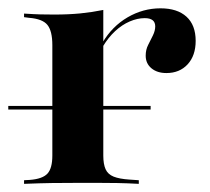

<svg xmlns="http://www.w3.org/2000/svg" viewBox="-34 -451 514 471"><path d="M157.3 -2.4Q121.8 -2.4 93.1 -2Q64.5 -1.6 25 0V-8.9L39.5 -9.7Q70.2 -12.1 82.3 -25Q94.4 -37.9 94.4 -69.4V-208.9H219.4V-69.4Q219.4 -48.4 225 -35.9Q230.6 -23.4 244.8 -17.7Q258.9 -12.1 283.1 -10.5L306.5 -8.9V0Q277.4 -1.6 253.6 -2Q229.8 -2.4 207.3 -2.4Q184.7 -2.4 157.3 -2.4ZM94.4 -208.9V-340.3Q94.4 -375 82.3 -389.9Q70.2 -404.8 37.1 -407.3L25 -408.9V-417.7Q49.2 -416.1 64.5 -415.7Q79.8 -415.3 99.2 -415.3Q133.9 -415.3 162.9 -418.1Q191.9 -421 219.4 -426.6V-417.7V-208.9ZM374.2 -271.8Q351.6 -271.8 337.5 -283.5Q323.4 -295.2 323.4 -314.5Q323.4 -329 329.4 -340.7Q335.5 -352.4 341.1 -364.1Q346.8 -375.8 346.8 -386.3Q346.8 -406.5 321 -406.5Q303.2 -406.5 284.3 -398.4Q265.3 -390.3 248.4 -374.6Q231.5 -358.9 218.5 -337.1L217.7 -346.8Q241.1 -386.3 279 -408.5Q316.9 -430.6 359.7 -430.6Q400.8 -430.6 423.4 -410.1Q446 -389.5 446 -350.8Q446 -314.5 426.2 -293.1Q406.5 -271.8 374.2 -271.8ZM-13.7 -182.3V-191.1H335.5V-182.3Z"/></svg>

Font: Playfair 144pt SemiExpanded ExtraBold
Style: Regular
Weight: 800
Width: 6
Designer: Claus Eggers Sørensen
Foundry: Claus Eggers Sørensen
Version: Version 2.203